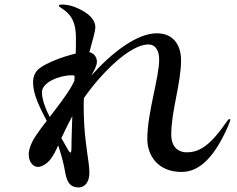

<svg xmlns="http://www.w3.org/2000/svg" viewBox="-20 -796 1040 842"><path d="M986 -274C982 -274 975 -264 963 -247C892 -146 844 -128 798 -128C766 -128 731 -147 731 -206C731 -310 774 -430 774 -532C774 -596 742 -650 668 -650C579 -650 468 -563 380 -464C394 -488 405 -509 405 -525C405 -547 390 -564 372 -567C384 -615 398 -655 398 -677C398 -724 337 -756 297 -769C284 -773 267 -776 254 -776C246 -776 238 -775 238 -771C238 -765 256 -759 277 -739C309 -707 313 -665 313 -625C313 -604 313 -582 312 -561C255 -548 184 -520 154 -497C133 -481 125 -460 125 -434C125 -382 155 -323 185 -266C168 -245 153 -224 140 -205C117 -172 106 -141 106 -118C106 -85 126 -64 146 -64C164 -64 187 -79 201 -97C216 -117 225 -136 235 -158C237 -154 238 -151 239 -147C253 -103 261 -70 266 -39C272 -10 280 26 325 26C353 26 372 1 372 -37C372 -70 366 -94 357 -168C350 -221 347 -278 347 -331C347 -341 347 -353 348 -366C426 -478 551 -601 630 -601C664 -601 678 -572 678 -535C678 -454 626 -303 626 -186C626 -116 671 -42 776 -42C838 -42 909 -81 979 -240C984 -254 990 -266 990 -270C990 -273 988 -274 986 -274ZM164 -392C164 -434 238 -466 297 -466C302 -466 305 -465 307 -463C307 -456 307 -449 306 -442C303 -435 299 -427 294 -418C272 -379 234 -330 198 -283C178 -322 164 -361 164 -392ZM289 -127C284 -127 277 -141 267 -159C262 -168 256 -179 249 -190C261 -215 275 -246 297 -286L294 -190C293 -151 295 -127 289 -127Z"/></svg>

Font: Shippori Mincho OTF
Style: Bold
Weight: 800
Designer: FONTDASU
Foundry: FONTDASU / Google Inc. / but / Adobe
Version: Version 3.300;hotconv 1.0.109;makeotfexe 2.5.65596